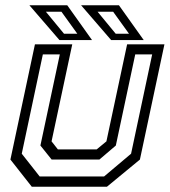

<svg xmlns="http://www.w3.org/2000/svg" viewBox="-20 -708 644 728"><path d="M100.5 0 19.5 -103 112.5 -540H254L175.5 -172L199.5 -141.5H346.5L383.5 -172L462 -540H603.5L510.5 -103L385.5 0ZM130.5 -38.8H374.5L477 -125.2L557 -501.8H492.8L419.2 -156.2L356.8 -103H175.8L133.2 -156.2L206.8 -501.8H142.5L62.5 -125.2ZM525 -556H401.5L287.5 -688H431ZM469.2 -580 409 -663.5H350L418.8 -580ZM329 -556H205.5L91.5 -688H235ZM273.2 -580 213 -663.5H154L222.8 -580Z"/></svg>

Font: Tourney Thin
Style: Italic
Weight: 100
Italic angle: -12°
Designer: Tyler Finck
Foundry: Etcetera Type Co
Version: Version 1.015